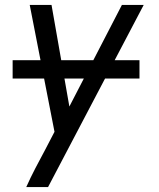

<svg xmlns="http://www.w3.org/2000/svg" viewBox="-20 -540 640 775"><path d="M86 215Q103 177 122.5 139.5Q142 102 162 65L200 -8L100 -520H188L260 -110L472 -520H560L174 215ZM31 -223V-297H543V-223Z"/></svg>

Font: Iosevka Aile
Style: Italic
Weight: 400
Italic angle: -9°
Designer: Belleve Invis
Foundry: Belleve Invis
Version: Version 28.0.1; ttfautohint (v1.8.4)